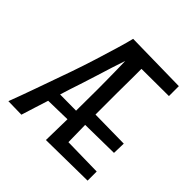

<svg xmlns="http://www.w3.org/2000/svg" viewBox="-182 -854 1013 1013"><g transform="rotate(45 325.0 -347.5)"><path d="M17 -1Q28 -29 42.5 -69Q57 -109 73.5 -155Q90 -201 107.5 -251Q125 -301 142 -348Q165 -414 186 -481Q207 -548 224 -605Q241 -662 250 -699L597 -693V-619L393 -618Q393 -589 393 -559.5Q393 -530 392.5 -500Q392 -470 392 -440.5Q392 -411 392 -383V-276L606 -273L604 -202L392 -199L394 -72L609 -68V0L302 4L305 -154L164 -151Q152 -113 140 -75.5Q128 -38 116 1ZM305 -218 306 -381Q306 -415 305.5 -451.5Q305 -488 304.5 -524Q304 -560 303 -587Q292 -556 279 -514.5Q266 -473 251.5 -426.5Q237 -380 222 -334Q212 -305 203 -276.5Q194 -248 185 -219Z"/></g></svg>

Font: Truculenta Medium
Style: Regular
Weight: 500
Version: Version 1.002